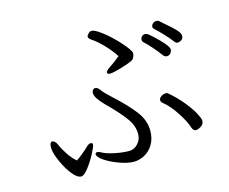

<svg xmlns="http://www.w3.org/2000/svg" viewBox="-101 -858 1202 1007"><g transform="rotate(-15 500.0 -354.0)"><path d="M878 -547Q859 -572 834 -598.5Q809 -625 792 -640Q785 -646 785 -653Q785 -663 793.5 -670.5Q802 -678 813 -678Q823 -678 830 -671Q892 -618 908 -599.5Q924 -581 924 -570Q924 -553 913 -546Q902 -539 894 -539Q885 -539 878 -547ZM108 -182Q108 -195 112 -202Q116 -209 122 -209Q129 -209 136 -202.5Q143 -196 148 -184Q159 -158 179 -128Q199 -98 222 -79Q239 -90 261 -108.5Q283 -127 294 -138Q297 -142 303.5 -145Q310 -148 315 -148Q325 -148 325 -138Q325 -128 305.5 -91Q286 -54 262 -23Q238 8 223 8Q201 8 175 -25Q149 -58 129.5 -102.5Q110 -147 108 -174ZM336 -94Q345 -94 356 -87Q376 -75 420 -65.5Q464 -56 501 -56Q527 -56 547.5 -78Q568 -100 568 -130Q568 -174 540 -213.5Q512 -253 461 -305Q408 -356 398 -381Q394 -389 394 -398Q394 -408 399 -414.5Q404 -421 412 -421Q426 -421 440 -400Q449 -387 489 -350Q555 -290 594.5 -239Q634 -188 634 -131Q634 -88 615.5 -57Q597 -26 568 -10.5Q539 5 509 5Q478 5 434 -10.5Q390 -26 357.5 -47.5Q325 -69 325 -85Q325 -89 328 -91.5Q331 -94 336 -94ZM472 -716Q488 -716 524.5 -688.5Q561 -661 597 -623Q633 -585 648 -559Q652 -554 652 -545Q652 -533 642 -517Q637 -508 582 -491Q527 -474 509 -474Q493 -474 493 -483Q493 -492 512 -505Q543 -525 574 -551Q556 -581 522 -617Q488 -653 457 -673Q444 -682 444 -691Q444 -697 453 -706.5Q462 -716 472 -716ZM737 -627Q746 -627 753 -622Q759 -618 783.5 -595.5Q808 -573 828 -549.5Q848 -526 848 -515Q848 -505 840.5 -495Q833 -485 820 -485Q808 -485 800 -496Q780 -523 757.5 -548.5Q735 -574 719 -588Q713 -594 713 -603Q713 -612 720 -619.5Q727 -627 737 -627ZM763 -299Q771 -299 775 -295Q821 -255 851.5 -216.5Q882 -178 896.5 -150Q911 -122 911 -111Q911 -92 894.5 -81.5Q878 -71 867 -71Q853 -71 846 -90Q835 -126 802 -176.5Q769 -227 736 -253Q725 -261 725 -271Q725 -282 737.5 -290.5Q750 -299 763 -299Z"/></g></svg>

Font: Iansui 0.93
Style: Regular
Weight: 400
Designer: But Ko / Fontworks Inc.
Foundry: zi-hi.com / Fontworks Inc.
Version: Version 0.931